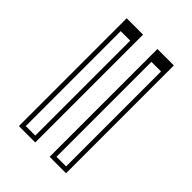

<svg xmlns="http://www.w3.org/2000/svg" viewBox="-14 -744 794 794"><g transform="rotate(-45 383.5 -347.0)"><path d="M89.8 -409.2H645V-464.8H89.8ZM89.8 -229H645V-285.2H89.8ZM700.2 -209H69.8V-305.2H700.2ZM700.2 -389.2H69.8V-484.9H700.2Z"/></g></svg>

Font: Jacques Francois Shadow
Style: Regular
Weight: 400
Designer: Alexei Vanyashin, Nikita Kanarev (i@xarsok.ru)
Foundry: Cyreal (www.cyreal.org)
Version: Version 1.003